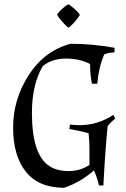

<svg xmlns="http://www.w3.org/2000/svg" viewBox="-20 -873 597 908"><path d="M216 -86Q251 -64 305 -64Q359 -64 403 -93V-176Q403 -199 399 -243Q364 -253 308 -263L311 -284Q334 -281 355 -281Q443 -281 516 -330L525 -312Q502 -294 489 -276Q477 -156 469 4H448Q438 -39 424 -67Q359 -10 283 15Q163 15 102.5 -60.5Q42 -136 42 -269.5Q42 -403 115.5 -517.5Q189 -632 313 -666Q417 -666 522 -647L521 -625Q496 -625 473 -616Q446 -552 440 -477H415Q406 -518 406 -570Q359 -596 292 -596Q225 -596 182 -560Q131 -473 131 -339Q131 -138 216 -86ZM358 -803Q351 -790 333.5 -770Q316 -750 304 -742Q292 -750 274.5 -770Q257 -790 250 -803Q256 -815 273 -830.5Q290 -846 304 -853Q317 -845 334 -829.5Q351 -814 358 -803Z"/></svg>

Font: Almendra
Style: Regular
Weight: 400
Designer: Ana Sanfelippo
Foundry: Ana Sanfelippo
Version: Version 1.004